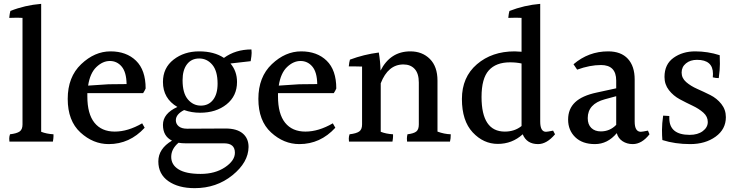

<svg xmlns="http://www.w3.org/2000/svg" viewBox="-20 -784 3830 998"><path d="M258 -86Q258 -83 258 -74.5Q258 -66 255 -48H29Q28 -54 28 -64Q28 -74 32 -86Q67 -90 82 -100.5Q97 -111 97 -137V-691Q87 -692 69.5 -692Q52 -692 28 -691Q30 -713 34 -727Q109 -757 194 -764V-99Q222 -88 258 -86Z M438 -339 544 -346 638 -347Q637 -409 612.5 -438Q588 -467 551 -467Q514 -467 481 -435.5Q448 -404 438 -339ZM434 -300V-283Q434 -192 471 -146Q508 -100 576.5 -100Q645 -100 719 -143L732 -120Q654 -35 545 -35Q464 -35 398 -95.5Q332 -156 332 -270Q332 -384 402 -450.5Q472 -517 554.5 -517Q637 -517 687 -468.5Q737 -420 737 -324Q732 -312 724 -300Z M1111 -349Q1111 -415 1083.5 -447.5Q1056 -480 1015.5 -480Q975 -480 952 -450Q929 -420 929 -367Q929 -300 956.5 -267.5Q984 -235 1024 -235Q1064 -235 1087.5 -265Q1111 -295 1111 -349ZM1145 -39H945Q924 -39 908 -42Q870 -10 870 31.5Q870 73 908.5 96.5Q947 120 1022.5 120Q1098 120 1149.5 85.5Q1201 51 1201 10Q1201 -39 1145 -39ZM1153 -116Q1211 -116 1241.5 -90.5Q1272 -65 1272 -20Q1271 60 1188 127Q1105 194 992 194Q907 194 855 157.5Q803 121 803 55Q803 -11 874 -53Q827 -76 827 -135Q827 -194 902 -228Q827 -272 827 -358Q827 -431 882 -474Q937 -517 1015 -517Q1093 -517 1144 -483Q1204 -527 1287 -527Q1288 -522 1288 -509Q1288 -496 1283 -466L1178 -454Q1212 -414 1212 -358Q1212 -285 1157.5 -241.5Q1103 -198 1020 -198Q976 -198 937 -212Q894 -190 894 -159Q894 -140 909 -127.5Q924 -115 953 -115L1148 -116Q1150 -116 1153 -116Z M1429 -339 1535 -346 1629 -347Q1628 -409 1603.5 -438Q1579 -467 1542 -467Q1505 -467 1472 -435.5Q1439 -404 1429 -339ZM1425 -300V-283Q1425 -192 1462 -146Q1499 -100 1567.5 -100Q1636 -100 1710 -143L1723 -120Q1645 -35 1536 -35Q1455 -35 1389 -95.5Q1323 -156 1323 -270Q1323 -384 1393 -450.5Q1463 -517 1545.5 -517Q1628 -517 1678 -468.5Q1728 -420 1728 -324Q1723 -312 1715 -300Z M2254 -365V-100Q2289 -87 2323 -86Q2323 -63 2319 -48H2096Q2095 -54 2095 -63.5Q2095 -73 2098 -86Q2131 -90 2144 -100.5Q2157 -111 2157 -137V-355Q2157 -402 2135.5 -425.5Q2114 -449 2077 -449Q1997 -449 1959 -351V-99Q1987 -88 2023 -86Q2023 -83 2023 -74.5Q2023 -66 2020 -48H1794Q1793 -54 1793 -64Q1793 -74 1797 -86Q1832 -90 1847 -100.5Q1862 -111 1862 -137V-438Q1833 -439 1817.5 -439Q1802 -439 1793 -439Q1795 -461 1799 -474Q1871 -501 1949 -511Q1957 -464 1958 -417Q2009 -517 2113 -517Q2175 -517 2214.5 -477.5Q2254 -438 2254 -365Z M2631 -460Q2558 -460 2520.5 -418Q2483 -376 2483 -280Q2483 -100 2604 -100Q2655 -100 2691 -129V-454Q2664 -460 2631 -460ZM2777 -35Q2718 -35 2697 -86Q2642 -36 2567.5 -36Q2493 -36 2437 -96Q2381 -156 2381 -269.5Q2381 -383 2459 -450Q2537 -517 2655 -517Q2667 -517 2691 -515V-691Q2681 -692 2663.5 -692Q2646 -692 2622 -691Q2624 -713 2628 -727Q2705 -757 2788 -764V-152Q2788 -99 2818 -99Q2825 -99 2855 -105L2865 -86Q2822 -35 2777 -35Z M3035 -170Q3035 -137 3053.5 -119Q3072 -101 3103 -101Q3150 -101 3183 -135V-284L3124 -268Q3035 -244 3035 -170ZM3269 -35Q3239 -35 3216 -50Q3193 -65 3186 -92Q3138 -35 3072.5 -35Q3007 -35 2970 -71Q2933 -107 2933 -162.5Q2933 -218 2969.5 -252.5Q3006 -287 3082 -303L3183 -325V-365Q3183 -446 3104 -446Q3046 -446 2980 -422L2961 -450Q3039 -517 3141 -517Q3208 -517 3243.5 -478.5Q3279 -440 3279 -371V-152Q3279 -99 3311 -99Q3318 -99 3348 -105L3356 -86Q3316 -35 3269 -35Z M3434 -384Q3434 -450 3481 -483.5Q3528 -517 3593.5 -517Q3659 -517 3721 -497Q3722 -481 3722 -451.5Q3722 -422 3716 -378Q3701 -378 3685 -382Q3686 -392 3686 -400Q3686 -473 3603 -473Q3568 -473 3545.5 -454.5Q3523 -436 3523 -407Q3523 -378 3546.5 -357.5Q3570 -337 3604 -322Q3638 -307 3672 -290Q3706 -273 3729.5 -243.5Q3753 -214 3753 -175Q3753 -112 3699.5 -73.5Q3646 -35 3567.5 -35Q3489 -35 3423 -56Q3421 -78 3421 -109.5Q3421 -141 3427 -183Q3439 -183 3459 -181Q3459 -175 3459 -170Q3459 -83 3565 -83Q3607 -83 3633 -102.5Q3659 -122 3659 -150Q3659 -178 3636 -198.5Q3613 -219 3580 -234.5Q3547 -250 3513.5 -268Q3480 -286 3457 -315.5Q3434 -345 3434 -384Z"/></svg>

Font: Halant Medium
Style: Regular
Weight: 500
Designer: Hitesh Malaviya (Devanagari), Satya Rajpurohit (Latin)
Foundry: Indian Type Foundry
Version: Version 1.101;PS 1.0;hotconv 1.0.78;makeotf.lib2.5.61930; tt